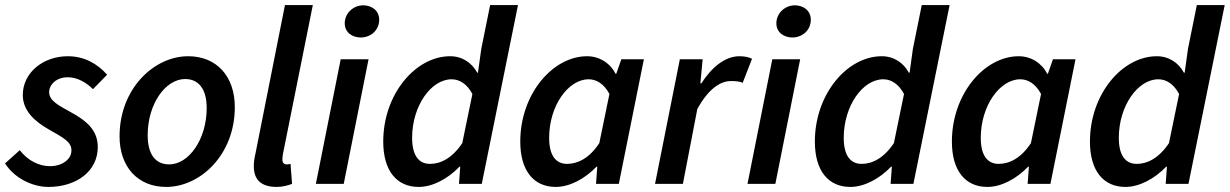

<svg xmlns="http://www.w3.org/2000/svg" viewBox="-24 -726 4855 758"><path d="M167 12C279 12 362 -51 362 -145C362 -210 322 -247 254 -284C209 -309 170 -328 170 -362C170 -393 200 -421 243 -421C281 -421 316 -401 343 -374L399 -431C360 -475 308 -504 244 -504C146 -504 66 -439 66 -351C66 -290 111 -248 167 -216C233 -179 258 -164 258 -132C258 -96 220 -70 174 -70C131 -70 88 -90 54 -133L-4 -81C33 -22 105 12 167 12Z M632 12C767 12 903 -115 903 -303C903 -426 830 -504 719 -504C584 -504 448 -376 448 -188C448 -66 521 12 632 12ZM644 -77C588 -77 559 -119 559 -192C559 -317 630 -414 707 -414C762 -414 792 -372 792 -300C792 -175 721 -77 644 -77Z M1069 12C1092 12 1112 6 1129 0L1123 -79C1115 -77 1112 -77 1108 -77C1098 -77 1091 -83 1091 -95C1091 -102 1091 -106 1093 -118L1211 -706H1101L985 -122C980 -101 978 -85 978 -70C978 -19 1004 12 1069 12Z M1223 0H1333L1431 -492H1321ZM1400 -578C1440 -578 1473 -607 1473 -648C1473 -685 1443 -705 1410 -705C1370 -705 1337 -673 1337 -634C1337 -597 1368 -578 1400 -578Z M1629 12C1684 12 1744 -20 1790 -68H1793L1788 0H1878L2021 -706H1911L1876 -533L1863 -439H1860C1839 -478 1801 -504 1753 -504C1617 -504 1489 -355 1489 -167C1489 -52 1542 12 1629 12ZM1674 -79C1630 -79 1603 -111 1603 -182C1603 -308 1678 -413 1759 -413C1789 -413 1819 -396 1841 -355L1801 -161C1761 -101 1715 -79 1674 -79Z M2170 12C2225 12 2285 -20 2331 -68H2334L2329 0H2419L2518 -492H2429L2409 -435H2406C2385 -477 2342 -504 2294 -504C2158 -504 2030 -355 2030 -167C2030 -52 2083 12 2170 12ZM2215 -79C2171 -79 2144 -111 2144 -182C2144 -308 2219 -413 2300 -413C2330 -413 2360 -396 2382 -355L2342 -161C2303 -101 2256 -79 2215 -79Z M2562 0H2672L2729 -296C2770 -370 2816 -406 2862 -406C2879 -406 2896 -405 2908 -399L2945 -494C2933 -500 2917 -504 2895 -504C2837 -504 2784 -458 2745 -397H2741L2750 -492H2660Z M2927 0H3037L3135 -492H3025ZM3104 -578C3144 -578 3177 -607 3177 -648C3177 -685 3147 -705 3114 -705C3074 -705 3041 -673 3041 -634C3041 -597 3072 -578 3104 -578Z M3333 12C3388 12 3448 -20 3494 -68H3497L3492 0H3582L3725 -706H3615L3580 -533L3567 -439H3564C3543 -478 3505 -504 3457 -504C3321 -504 3193 -355 3193 -167C3193 -52 3246 12 3333 12ZM3378 -79C3334 -79 3307 -111 3307 -182C3307 -308 3382 -413 3463 -413C3493 -413 3523 -396 3545 -355L3505 -161C3465 -101 3419 -79 3378 -79Z M3874 12C3929 12 3989 -20 4035 -68H4038L4033 0H4123L4222 -492H4133L4113 -435H4110C4089 -477 4046 -504 3998 -504C3862 -504 3734 -355 3734 -167C3734 -52 3787 12 3874 12ZM3919 -79C3875 -79 3848 -111 3848 -182C3848 -308 3923 -413 4004 -413C4034 -413 4064 -396 4086 -355L4046 -161C4007 -101 3960 -79 3919 -79Z M4419 12C4474 12 4534 -20 4580 -68H4583L4578 0H4668L4811 -706H4701L4666 -533L4653 -439H4650C4629 -478 4591 -504 4543 -504C4407 -504 4279 -355 4279 -167C4279 -52 4332 12 4419 12ZM4464 -79C4420 -79 4393 -111 4393 -182C4393 -308 4468 -413 4549 -413C4579 -413 4609 -396 4631 -355L4591 -161C4551 -101 4505 -79 4464 -79Z"/></svg>

Font: Source Sans Pro Semibold
Style: Italic
Weight: 600
Italic angle: -11°
Designer: Paul D. Hunt
Foundry: Adobe Systems Incorporated
Version: Version 3.006;hotconv 1.0.111;makeotfexe 2.5.65597